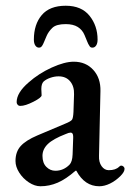

<svg xmlns="http://www.w3.org/2000/svg" viewBox="-20 -635 454 669"><path d="M34 -74Q34 -106 52 -126Q70 -146 110 -163L207 -204Q227 -212 231 -218Q235 -224 236 -245L238 -306Q239 -334 224.5 -351.5Q210 -369 184 -369Q170 -369 155.5 -364Q141 -359 132 -351Q124 -343 124 -325L125 -303Q125 -295 96.5 -280.5Q68 -266 51 -266Q45 -266 41.5 -270Q38 -274 38 -279Q38 -312 80 -348Q115 -379 160 -399.5Q205 -420 237 -420Q279 -420 305 -391.5Q331 -363 330 -318L325 -92Q324 -70 334 -56Q344 -42 359 -42Q383 -42 395 -54Q399 -58 402 -58Q407 -58 410.5 -54.5Q414 -51 414 -47Q414 -36 400 -22Q383 -5 363.5 4.5Q344 14 326 14Q275 14 246 -40H243Q210 -11 181 1.5Q152 14 121 14Q101 14 80.5 0.5Q60 -13 47 -33.5Q34 -54 34 -74ZM222 -61Q232 -71 233 -97L235 -154V-159Q235 -173 226 -173Q220 -173 209 -168Q165 -151 146.5 -133Q128 -115 128 -92Q128 -67 141.5 -53.5Q155 -40 173 -40Q201 -40 222 -61ZM98 -497Q98 -550 125.5 -582.5Q153 -615 209 -615Q264 -615 292 -580Q320 -545 320 -497Q320 -484 315 -476.5Q310 -469 302 -469Q296 -469 293 -473Q290 -477 287.5 -482Q285 -487 284 -490Q282 -495 274.5 -513Q267 -531 251 -541Q235 -551 209 -551Q176 -551 162.5 -538Q149 -525 142.5 -510Q136 -495 134 -490Q133 -487 130 -481Q127 -475 124 -472Q121 -469 116 -469Q108 -469 103 -476.5Q98 -484 98 -497Z"/></svg>

Font: EB Garamond Medium
Style: Regular
Weight: 500
Designer: Georg Duffner and Octavio Pardo
Foundry: Georg Duffner
Version: Version 1.000